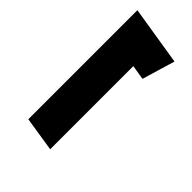

<svg xmlns="http://www.w3.org/2000/svg" viewBox="-16 -521 534 534"><g transform="rotate(-45 250.5 -254.0)"><path d="M56 -239H383L376 -196L473 -167L501 -341H72Z"/></g></svg>

Font: Charger Sport
Style: BlkNrwObl
Weight: 900
Designer: Jasper
Foundry: Cannot Into Space Fonts
Version: Version 1.1